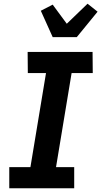

<svg xmlns="http://www.w3.org/2000/svg" viewBox="-20 -1015 546 1035"><path d="M30 0V-114H144L228 -621H130L129 -735H479L480 -621H366L282 -114H380V0ZM264 -815 200 -957 264 -990 340 -887 452 -995 506 -952 394 -815Z"/></svg>

Font: Iosevka Term Curly Hv Obl
Style: Regular
Weight: 900
Italic angle: -9°
Designer: Belleve Invis
Foundry: Belleve Invis
Version: Version 32.3.0